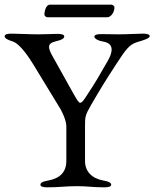

<svg xmlns="http://www.w3.org/2000/svg" viewBox="-20 -797 661 822"><path d="M194 -777C175 -777 170 -744 170 -735C170 -729 177 -723 184 -723H439C455 -723 470 -745 470 -765C470 -771 463 -777 457 -777ZM264 -108C264 -60 236 -33 186 -24C163 -20 153 -15 153 -6C153 2 165 5 182 5C236 5 260 0 310 0C356 0 373 5 427 5C444 5 456 2 456 -6C456 -15 446 -20 423 -24C373 -33 344 -63 344 -108V-256C344 -295 344 -303 369 -346C415 -425 426 -443 480 -526C516 -581 533 -607 568 -617C596 -625 621 -633 621 -642C621 -650 609 -653 592 -653C569 -653 529 -650 488 -650C459 -650 443 -651 413 -651C396 -651 384 -648 384 -640C384 -631 403 -622 417 -620C436 -617 458 -610 458 -585C458 -573 453 -556 440 -534C406 -474 387 -442 356 -395C338 -367 331 -357 323 -357C317 -357 310 -369 295 -395L203 -560C194 -576 190 -588 190 -596C190 -611 203 -616 222 -621C244 -626 255 -632 255 -641C255 -649 243 -652 226 -652C205 -652 177 -650 146 -650C100 -650 59 -653 29 -653C12 -653 0 -650 0 -642C0 -633 11 -627 33 -620C67 -610 107 -546 122 -522L239 -330C244 -321 264 -283 264 -256Z"/></svg>

Font: EB Garamond 12
Style: Regular
Weight: 400
Version: Version 0.016+